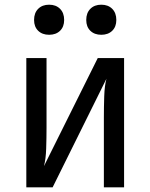

<svg xmlns="http://www.w3.org/2000/svg" viewBox="-20 -797 640 817"><path d="M92 0V-550H178V-254Q178 -211 176.5 -165Q175 -119 167 -90L396 -550H508V0H422V-297Q422 -341 423.5 -387Q425 -433 433 -462L204 0ZM411 -649Q382 -649 364.5 -666Q347 -683 347 -712Q347 -742 364.5 -759.5Q382 -777 411 -777Q440 -777 457.5 -759.5Q475 -742 475 -712Q475 -683 457.5 -666Q440 -649 411 -649ZM189 -649Q160 -649 142.5 -666Q125 -683 125 -712Q125 -742 142.5 -759.5Q160 -777 189 -777Q218 -777 235.5 -759.5Q253 -742 253 -712Q253 -683 235.5 -666Q218 -649 189 -649Z"/></svg>

Font: JetBrainsMonoNL NF
Style: Regular
Weight: 400
Designer: Philipp Nurullin, Konstantin Bulenkov
Foundry: JetBrains
Version: Version 2.304; ttfautohint (v1.8.4.7-5d5b);Nerd Fonts 3.2.1